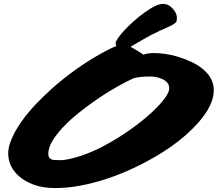

<svg xmlns="http://www.w3.org/2000/svg" viewBox="-20 -955 1121 984"><path d="M714.4 -674.8Q738.3 -683.1 767.8 -683.1Q797.4 -683.1 827.4 -678.7Q857.4 -674.3 890.6 -664.6Q923.8 -654.8 957 -639.6Q990.2 -624.5 1016.6 -603.5Q1075.7 -556.6 1075.7 -492.2Q1075.7 -416 995.1 -325.2Q879.9 -195.3 665 -93.8Q529.8 -30.3 393.6 -3.9Q326.2 8.8 262.5 8.8Q198.7 8.8 152.6 -8.5Q106.4 -25.9 77.4 -51.8Q48.3 -77.6 35.2 -107.4Q22 -137.2 22 -170.4Q22 -203.6 41.7 -248Q61.5 -292.5 93 -336.2Q124.5 -379.9 163.8 -421.1Q203.1 -462.4 242.2 -497.6Q363.8 -606 499.5 -681.6Q544.4 -707 576.7 -719.2Q572.8 -726.1 572.8 -734.4Q572.8 -742.7 585.7 -761.2Q598.6 -779.8 619.6 -802Q640.6 -824.2 667.2 -847.9Q693.8 -871.6 720.7 -890.6Q782.2 -935.1 814.5 -935.1Q838.4 -935.1 855 -920.4Q886.7 -893.1 886.7 -861.8Q886.7 -856 884.3 -843.8Q875 -832 846.7 -818.8L797.9 -796.9Q755.4 -777.8 712.4 -752.2Q669.4 -726.6 648.9 -715.3Q694.8 -689.9 714.4 -674.8ZM259.8 -134.8Q268.6 -134.3 292.5 -134.3Q316.4 -134.3 361.8 -146.5Q407.2 -158.7 454.6 -179.4Q502 -200.2 549.6 -227.8Q597.2 -255.4 640.6 -285.6Q684.1 -315.9 721.9 -347.4Q759.8 -378.9 787.6 -408.2Q847.2 -470.2 847.2 -502.4Q847.2 -535.6 807.1 -551.8Q780.3 -563 749.5 -563Q698.2 -563 665 -554.2Q522.5 -487.3 387.2 -379.4Q290.5 -302.2 249 -233.4Q227.5 -197.8 227.5 -167.2Q227.5 -136.7 259.8 -134.8Z"/></svg>

Font: Sarina
Style: Regular
Weight: 400
Designer: James Grieshaber
Foundry: James Grieshaber
Version: Version 1.001